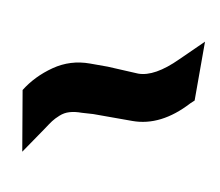

<svg xmlns="http://www.w3.org/2000/svg" viewBox="-47 -840 423 370"><g transform="rotate(10 164.5 -655.0)"><path d="M116.2 -710H150.9L210.9 -707Q243.2 -707 284.2 -748L327.1 -790V-674.8L319.8 -668Q271.5 -615.2 215.8 -615.2H139.2L117.2 -613.8Q103.5 -613.8 93.5 -610.8Q83.5 -607.9 75.7 -600.8Q67.9 -593.8 63.5 -587.9Q59.1 -582 51.8 -570.8L17.1 -520L-2.9 -637.2Q15.6 -667 46.6 -688.5Q77.6 -710 116.2 -710Z"/></g></svg>

Font: Miedinger*
Style: Bold
Weight: 700
Version: Version 001.000